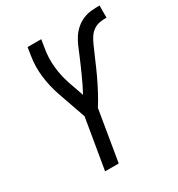

<svg xmlns="http://www.w3.org/2000/svg" viewBox="-174 -850 895 964"><g transform="rotate(-30 273.0 -367.5)"><path d="M154 0 203 -291 146 -454Q127 -509 119.5 -569Q112 -629 122 -691L129 -735H208L201 -691Q191 -635 196.5 -581Q202 -527 219 -477L250 -388Q262 -410 273 -432.5Q284 -455 294 -477.5Q304 -500 314 -522.5Q324 -545 333.5 -568Q343 -591 352.5 -613.5Q362 -636 376 -657.5Q390 -679 409.5 -695.5Q429 -712 452 -721.5Q475 -731 499 -733Q523 -735 546 -735V-665Q527 -665 507.5 -662Q488 -659 471 -647.5Q454 -636 442.5 -618.5Q431 -601 423 -582.5Q415 -564 407 -546Q399 -528 391 -509.5Q383 -491 375 -472.5Q367 -454 358.5 -436Q350 -418 341 -400Q332 -382 322.5 -364Q313 -346 303 -328.5Q293 -311 282 -294L233 0Z"/></g></svg>

Font: Iosevka Curly Oblique
Style: Regular
Weight: 400
Italic angle: -9°
Monospace: yes
Designer: Belleve Invis
Foundry: Belleve Invis
Version: Version 11.1.0; ttfautohint (v1.8.3)